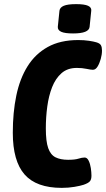

<svg xmlns="http://www.w3.org/2000/svg" viewBox="-20 -902 514 930"><path d="M279 8Q156 8 99 -57Q42 -122 42 -259Q42 -357 59 -439Q76 -521 113.5 -581Q151 -641 211.5 -674.5Q272 -708 359 -708Q387 -708 410.5 -704.5Q434 -701 447 -697Q464 -692 469 -682.5Q474 -673 474 -657Q474 -638 468 -616.5Q462 -595 452.5 -579.5Q443 -564 430 -564Q420 -564 399 -568.5Q378 -573 352 -573Q307 -573 278 -547.5Q249 -522 232.5 -480Q216 -438 209 -386Q202 -334 202 -280Q202 -217 213.5 -184.5Q225 -152 249 -140Q273 -128 310 -128Q343 -128 360 -133.5Q377 -139 390 -139Q402 -139 409.5 -123.5Q417 -108 420 -87.5Q423 -67 423 -51Q423 -33 415.5 -24Q408 -15 385 -7Q370 -2 341 3Q312 8 279 8ZM334 -740Q294 -740 276.5 -748Q259 -756 260 -772L268 -850Q270 -866 289 -874Q308 -882 349 -882Q389 -882 406.5 -874Q424 -866 422 -850L414 -772Q411 -740 334 -740Z"/></svg>

Font: Asap Condensed
Style: Bold Italic
Weight: 700
Width: 3
Italic angle: -6°
Designer: Pablo Cosgaya
Foundry: Omnibus-Type
Version: Version 3.001; ttfautohint (v1.8.4.7-5d5b)